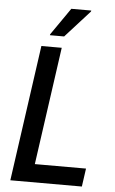

<svg xmlns="http://www.w3.org/2000/svg" viewBox="-59 -928 581 968"><g transform="rotate(5 231.0 -444.0)"><path d="M31 0ZM31 0 128 -688H231L147 -92H406L393 0ZM166 -746 167 -751 262 -888H363L362 -883L238 -746Z"/></g></svg>

Font: Assailand Medium
Style: Italic
Weight: 500
Italic angle: -8°
Designer: Hector Gatti with collaboration of the Omnibus-Type team
Foundry: Omnibus-Type
Version: Version 0.072;October 19, 2019;FontCreator 12.0.0.2547 64-bi